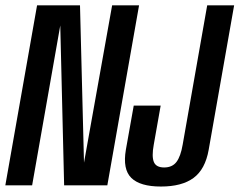

<svg xmlns="http://www.w3.org/2000/svg" viewBox="-50 -695 898 720"><path d="M-30 0 89 -675H250L265 -85L370.5 -675H471.5L352.5 0H190.5L176 -599.5L70.5 0ZM553.5 4.5Q475.5 4.5 442.5 -27.8Q409.5 -60 422 -133.5L451.5 -299H552.5L526.5 -152Q518.5 -108 527 -87.5Q535.5 -67 565.5 -67Q596 -67 611.8 -87.8Q627.5 -108.5 635 -152.5L727 -675H828L732.5 -133Q719.5 -60 675.8 -27.8Q632 4.5 553.5 4.5Z"/></svg>

Font: Anybody Condensed Medium
Style: Italic
Weight: 500
Width: 3
Italic angle: -10°
Designer: Tyler Finck
Foundry: Etcetera Type Company
Version: Version 1.010; ttfautohint (v1.8.3) -l 8 -r 50 -G 200 -x 14 